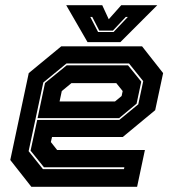

<svg xmlns="http://www.w3.org/2000/svg" viewBox="-20 -718 666 738"><path d="M526 -540 607 -437 576.5 -294.5 452 -191.5H180L175.5 -172L199.5 -141.5H537L507 0H100.5L19.5 -103L90.5 -437L215.5 -540ZM472 -467 523 -404 505 -319.5 438 -264H124.5L153 -399L236.5 -467ZM476 -474H235.5L146.5 -401L90 -137L145 -68H456.5L458 -75H149L97.5 -139L123 -257H438.5L511.5 -317L530.5 -406ZM427 -398.5H254.5L217.5 -368L209 -328H422L447.5 -349L451.5 -368ZM316.5 -556 234.5 -698H373L398 -644L446 -698H584.5L442.5 -556ZM357 -595H416.5L471.5 -653H463.5L414 -600.5H361.5L334.5 -653H327Z"/></svg>

Font: Tourney Thin ExtraBold
Style: Italic
Weight: 800
Italic angle: -12°
Version: Version 1.015